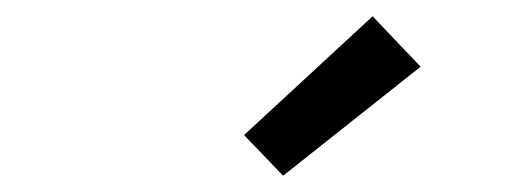

<svg xmlns="http://www.w3.org/2000/svg" viewBox="-20 -801 640 236"><path d="M328 -585 280 -635 438 -781 497 -719Z"/></svg>

Font: Iosevka Curly Extended
Style: Italic
Weight: 400
Width: 7
Italic angle: -9°
Monospace: yes
Designer: Belleve Invis
Foundry: Belleve Invis
Version: Version 11.1.0; ttfautohint (v1.8.3)